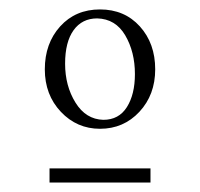

<svg xmlns="http://www.w3.org/2000/svg" viewBox="-20 -690 424 407"><path d="M192 -417Q143 -417 109 -453Q75 -489 75 -543Q75 -598 107.5 -634Q140 -670 192 -670Q244 -670 276.5 -634Q309 -598 309 -543Q309 -489 275.5 -453Q242 -417 192 -417ZM199 -436Q232 -436 249 -463Q266 -490 266 -533Q266 -580 245.5 -615Q225 -650 186 -651Q154 -651 136 -626Q118 -601 118 -555Q118 -508 140 -472.5Q162 -437 199 -436ZM85 -303V-333H299V-303Z"/></svg>

Font: Spectral SC ExtraLight
Style: Regular
Weight: 275
Designer: Jean-Baptiste Levee
Foundry: Production Type
Version: Version 2.001